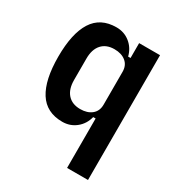

<svg xmlns="http://www.w3.org/2000/svg" viewBox="-174 -648 893 962"><g transform="rotate(30 272.0 -167.0)"><path d="M357 -86H343Q332 -42 298.5 -15Q265 12 220 12Q128 12 84 -57.5Q40 -127 40 -261Q40 -395 84 -464.5Q128 -534 220 -534Q265 -534 298.5 -507Q332 -480 343 -436H357V-522H478V200H357ZM266 -88Q307 -88 332 -108.5Q357 -129 357 -166V-356Q357 -393 332 -413.5Q307 -434 266 -434Q219 -434 193 -405Q167 -376 167 -323V-199Q167 -146 193 -117Q219 -88 266 -88Z"/></g></svg>

Font: IBM Plex Sans Cond SmBld
Style: Regular
Weight: 600
Width: 3
Designer: Mike Abbink, Paul van der Laan, Pieter van Rosmalen
Foundry: Bold Monday
Version: Version 1.3